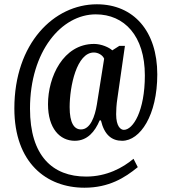

<svg xmlns="http://www.w3.org/2000/svg" viewBox="-20 -734 791 896"><path d="M374 142C488 142 562 96 623 46L603 7C553 49 478 90 382 90C225 90 120 -7 120 -227C120 -495 267 -667 427 -667C560 -667 656 -567 656 -382C656 -216 601 -128 558 -128C543 -128 522 -144 522 -201C522 -215 523 -246 528 -276L563 -520H537L504 -499C489 -513 453 -529 419 -529C275 -529 204 -375 204 -248C204 -135 259 -77 329 -77C388 -77 423 -120 445 -172H451C467 -104 502 -77 550 -77C634 -77 714 -196 714 -387C714 -588 604 -714 432 -714C232 -714 47 -532 47 -228C47 26 197 142 374 142ZM358 -130C326 -130 305 -160 305 -234C305 -332 338 -489 418 -489C438 -489 459 -477 466 -460L432 -246C423 -191 402 -130 358 -130Z"/></svg>

Font: Noto Serif Georgian ExtraCondensed Bold
Style: Regular
Weight: 700
Width: 2
Designer: Monotype Design Team, Akaki Razmadze
Foundry: Google LLC
Version: Version 2.003